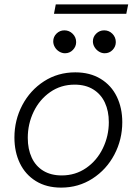

<svg xmlns="http://www.w3.org/2000/svg" viewBox="-20 -856 629 884"><path d="M46.4 -222.7Q46.4 -302.7 82.5 -371.6Q118.7 -440.4 182.6 -481.7Q246.6 -522.9 326.7 -522.9Q394.5 -522.9 443.6 -492.9Q492.7 -462.9 517.8 -410.9Q543 -358.9 543 -293.5Q543 -213.4 506.6 -144.3Q470.2 -75.2 405.8 -33.7Q341.3 7.8 261.7 7.8Q193.8 7.8 145.3 -22.2Q96.7 -52.2 71.5 -104.5Q46.4 -156.7 46.4 -222.7ZM481 -293.5Q481 -344.7 462.9 -383.5Q444.8 -422.4 409.4 -444.3Q374 -466.3 323.7 -466.3Q260.3 -466.3 211.2 -432.1Q162.1 -397.9 135 -341.8Q107.9 -285.6 107.9 -221.2Q107.9 -169.4 126 -130.4Q144 -91.3 179.2 -69.8Q214.4 -48.3 264.2 -48.3Q327.1 -48.3 376.7 -82.5Q426.3 -116.7 453.6 -173.3Q481 -230 481 -293.5ZM407.7 -665.5Q407.7 -686.5 423.1 -701.4Q438.5 -716.3 459.5 -716.3Q481.9 -716.3 497.6 -700.4Q513.2 -684.6 513.2 -662.1Q513.2 -641.6 498.5 -626.2Q483.9 -610.8 461.9 -610.8Q448.2 -610.8 435.8 -618.4Q423.3 -626 415.5 -638.7Q407.7 -651.4 407.7 -665.5ZM225.1 -665.5Q225.1 -686.5 240.2 -701.4Q255.4 -716.3 276.4 -716.3Q298.8 -716.3 314.7 -700.4Q330.6 -684.6 330.6 -662.1Q330.6 -641.6 315.7 -626.2Q300.8 -610.8 279.3 -610.8Q265.6 -610.8 252.9 -618.4Q240.2 -626 232.7 -638.7Q225.1 -651.4 225.1 -665.5ZM236.8 -835.9H570.3L561.5 -792.5H228.5Z"/></svg>

Font: Reddit Sans Chocolate Light
Style: Italic
Weight: 300
Italic angle: -11.25°
Designer: Stephen Hutchings
Version: Version 1.013